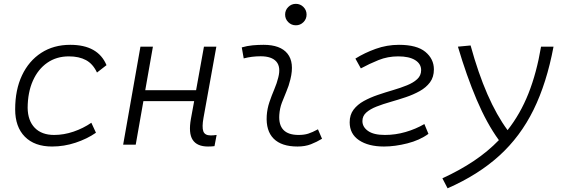

<svg xmlns="http://www.w3.org/2000/svg" viewBox="-20 -764 2970 1014"><path d="M266.1 -51.3Q316.9 -51.3 368.4 -68.8Q419.9 -86.4 462.4 -115.7L486.8 -63Q439.5 -30.3 378.9 -10.3Q318.4 9.8 254.9 9.8Q162.6 9.8 111.3 -42Q60.1 -93.8 60.1 -186.5Q60.1 -289.6 96.2 -366Q132.3 -442.4 197.8 -484.9Q263.2 -527.3 351.1 -527.3Q497.6 -527.3 542.5 -419.9L492.2 -380.9Q470.7 -426.8 434.1 -446.5Q397.5 -466.3 343.8 -466.3Q278.3 -466.3 229.5 -432.4Q180.7 -398.4 153.6 -337.4Q126.5 -276.4 126 -194.3Q127 -126.5 163.6 -88.9Q200.2 -51.3 266.1 -51.3Z M630.4 0 721.7 -517.6H787.6L747.1 -287.6H1015.6L1057.1 -517.6H1122.6L1054.7 -141.6Q1045.9 -92.8 1053.7 -70.8Q1061.5 -48.8 1092.8 -48.8Q1106 -48.8 1124 -51.3L1112.8 7.8Q1099.1 9.8 1078.6 9.8Q1020.5 9.8 997.6 -25.4Q974.6 -60.5 988.3 -136.7L1005.4 -230H737.3L696.8 0Z M1659.2 -81.1 1680.7 -31.2Q1652.8 -14.2 1622.1 -2.2Q1591.3 9.8 1551.3 9.8Q1466.8 9.8 1425.3 -31.7Q1383.8 -73.2 1388.7 -153.3Q1391.1 -189.9 1402.8 -224.6Q1414.6 -259.3 1428.5 -292Q1442.4 -324.7 1449.7 -355Q1463.9 -410.2 1439.5 -438.5Q1415 -466.8 1356.4 -466.8Q1310.1 -466.8 1267.1 -455.6L1256.8 -513.7Q1285.6 -522 1314.5 -524.7Q1343.3 -527.3 1372.1 -527.3Q1460.9 -527.3 1498.3 -480.7Q1535.6 -434.1 1513.7 -345.2Q1505.4 -310.5 1492.4 -280.5Q1479.5 -250.5 1468.5 -221.2Q1457.5 -191.9 1455.1 -157.7Q1447.8 -51.3 1557.1 -51.3Q1585.9 -51.3 1607.7 -58.1Q1629.4 -64.9 1659.2 -81.1ZM1542.5 -630.4Q1519 -630.4 1502.4 -647Q1485.8 -663.6 1485.8 -687Q1485.8 -710.4 1502.4 -727.1Q1519 -743.7 1542.5 -743.7Q1565.9 -743.7 1582.5 -727.1Q1599.1 -710.4 1599.1 -687Q1599.1 -663.6 1582.5 -647Q1565.9 -630.4 1542.5 -630.4Z M2007.8 9.8Q1925.8 9.8 1876.2 -23.4Q1826.7 -56.6 1826.7 -118.2Q1826.7 -157.7 1847.2 -184.8Q1867.7 -211.9 1901.4 -230.5Q1935.1 -249 1975.3 -262.7Q2015.6 -276.4 2055.7 -288.1Q2095.7 -299.8 2129.4 -313.5Q2163.1 -327.1 2183.6 -346.2Q2204.1 -365.2 2204.1 -393.6Q2204.1 -426.8 2172.6 -446.5Q2141.1 -466.3 2083 -466.3Q2027.8 -466.3 1979.2 -446.8Q1930.7 -427.2 1885.7 -402.8L1856.9 -454.6Q1905.3 -484.9 1964.4 -506.1Q2023.4 -527.3 2086.9 -527.3Q2181.6 -527.3 2226.6 -490Q2271.5 -452.6 2271.5 -397.5Q2271.5 -356.9 2251 -329.3Q2230.5 -301.8 2196.8 -283Q2163.1 -264.2 2123 -250.7Q2083 -237.3 2042.7 -225.8Q2002.4 -214.4 1968.8 -201.2Q1935.1 -188 1914.6 -169.9Q1894 -151.9 1894 -124.5Q1894 -93.3 1923.8 -72.3Q1953.6 -51.3 2012.7 -51.3Q2068.4 -51.3 2122.1 -66.9Q2175.8 -82.5 2221.2 -108.9L2242.7 -57.1Q2196.8 -23.4 2131.3 -6.8Q2065.9 9.8 2007.8 9.8Z M2343.8 230.5 2316.4 177.7Q2408.7 135.3 2482.7 85.7Q2556.6 36.1 2614.7 -23.9Q2550.8 -111.8 2497.3 -237.8Q2443.8 -363.8 2398.4 -517.6L2465.3 -523.9Q2545.4 -232.4 2660.6 -76.7Q2728 -162.1 2771 -270.5Q2814 -378.9 2837.4 -517.6H2903.3Q2867.2 -325.2 2797.6 -183.8Q2728 -42.5 2616.9 58.3Q2505.9 159.2 2343.8 230.5Z"/></svg>

Font: Cascadia Code PL Light
Style: Italic
Weight: 300
Italic angle: -10°
Monospace: yes
Designer: Aaron Bell
Foundry: Saja Typeworks
Version: Version 2404.023; ttfautohint (v1.8.4)